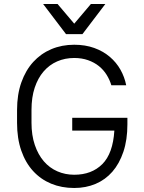

<svg xmlns="http://www.w3.org/2000/svg" viewBox="-20 -930 720 957"><path d="M340 -343H615V-310Q615 -233 595 -173.5Q575 -114 540 -74Q505 -34 456.5 -13.5Q408 7 350 7Q287 7 235 -14.5Q183 -36 145 -77.5Q107 -119 86 -179.5Q65 -240 65 -318V-382Q65 -459 86.5 -519.5Q108 -580 146 -621.5Q184 -663 236 -685Q288 -707 350 -707Q405 -707 449.5 -691Q494 -675 527 -647Q560 -619 580.5 -582.5Q601 -546 609 -505H535Q527 -532 511.5 -557Q496 -582 473 -600.5Q450 -619 419 -630Q388 -641 350 -641Q304 -641 265 -624Q226 -607 197.5 -574Q169 -541 153 -493Q137 -445 137 -382V-318Q137 -256 153.5 -207.5Q170 -159 198.5 -126Q227 -93 266 -76Q305 -59 350 -59Q437 -59 490 -112Q543 -165 550 -279H340ZM195 -910H267L350 -812L433 -910H505L391 -760H309Z"/></svg>

Font: PT Root UI Web
Style: Regular
Weight: 400
Designer: Vitaly Kuzmin
Foundry: ParaType Ltd.
Version: Version 1.000W